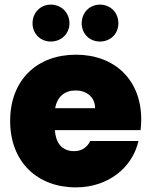

<svg xmlns="http://www.w3.org/2000/svg" viewBox="-20 -805 656 832"><path d="M200 -625C246 -625 281 -659 281 -704C281 -750 246 -785 200 -785C155 -785 121 -750 121 -704C121 -659 155 -625 200 -625ZM413 -625C459 -625 493 -659 493 -704C493 -750 459 -785 413 -785C368 -785 334 -750 334 -704C334 -659 368 -625 413 -625ZM592 -287C592 -461 475 -568 309 -568C141 -568 24 -459 24 -281C24 -102 143 7 309 7C449 7 554 -79 580 -194H371C360 -171 339 -150 301 -150C257 -150 222 -176 218 -241H589C591 -256 592 -272 592 -287ZM219 -336C228 -387 261 -413 308 -413C353 -413 392 -386 392 -336Z"/></svg>

Font: Poppins STUK1
Style: Regular
Weight: 400
Designer: Jonny Pinhorn (original), Sammy Jo Hughes (modified version)
Foundry: Type Mafia
Version: Version 1.002;hotconv 1.0.109;makeotfexe 2.5.65596